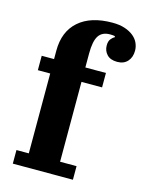

<svg xmlns="http://www.w3.org/2000/svg" viewBox="-115 -830 684 901"><g transform="rotate(15 227.0 -380.0)"><path d="M37 -66H97V-454H37V-524H97V-565Q97 -658 155 -709Q213 -760 318 -760Q353 -760 378.5 -751.5Q404 -743 421 -729Q438 -715 446 -697Q454 -679 454 -660Q454 -628 436 -608Q418 -588 386 -588Q353 -588 336 -606Q319 -624 319 -650Q319 -670 327.5 -681Q336 -692 345 -696V-702Q335 -704 321 -704Q283 -704 266 -678Q249 -652 249 -592V-524H349V-454H249V-66H329V0H37Z"/></g></svg>

Font: IBM Plex Serif
Style: Bold
Weight: 700
Designer: Mike Abbink, Paul van der Laan, Pieter van Rosmalen
Foundry: Bold Monday
Version: Version 2.008